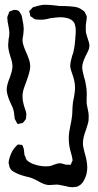

<svg xmlns="http://www.w3.org/2000/svg" viewBox="-20 -731 408 801"><path d="M349 -225Q347 -215 339 -190Q326 -157 326 -134Q326 -119 331.5 -100Q337 -81 339 -72Q344 -50 344 -34Q344 -11 337 7Q325 39 303 47Q300 49 292 49Q288 50 281 50Q269 50 252 45L231 41Q223 39 218 39Q210 39 201.5 40Q193 41 185 41Q166 41 138 24Q119 15 115 13Q107 9 87 5Q57 -3 44 -11Q27 -18 21 -31Q19 -35 19 -38Q19 -41 18 -43Q16 -49 16 -52Q16 -61 20 -73Q29 -104 48 -122Q54 -128 54 -128H56L67 -127Q71 -127 73 -126Q74 -125 75.5 -120Q77 -115 78 -114Q80 -108 80.5 -99.5Q81 -91 82 -85Q83 -83 87 -74Q87 -69 90 -66Q96 -56 118 -47Q145 -37 171 -37Q185 -37 192 -39Q198 -41 209.5 -45.5Q221 -50 231 -50Q235 -50 242.5 -47.5Q250 -45 255 -44H266Q267 -44 270.5 -43.5Q274 -43 275 -44Q276 -45 277 -47.5Q278 -50 278 -52L283 -62Q283 -64 280 -79Q279 -84 276.5 -92Q274 -100 273 -105Q267 -128 267 -152Q267 -167 268 -174Q268 -178 274 -209Q278 -227 279 -236Q282 -253 282 -271Q282 -281 284 -301Q286 -315 288 -322Q289 -327 291 -340.5Q293 -354 293 -364Q293 -388 285 -412Q283 -419 278.5 -431.5Q274 -444 273 -453Q273 -462 275 -474L281 -498Q282 -502 284 -506.5Q286 -511 287 -518Q293 -544 295 -583Q296 -590 296 -603Q296 -616 294 -622Q293 -624 292.5 -627.5Q292 -631 291 -633Q281 -654 247 -658Q242 -659 231 -659Q218 -659 190 -655Q187 -654 173 -651Q159 -648 146 -649Q131 -649 125 -651Q119 -654 114 -659L107 -663Q105 -666 105 -674Q102 -680 102 -685Q103 -687 106 -689Q109 -691 110 -693Q110 -693 118 -701L126 -703Q137 -707 154 -710Q160 -711 170 -711Q185 -711 203 -709Q221 -707 228 -706Q238 -706 255.5 -705.5Q273 -705 286 -703Q307 -702 324 -689L332 -683Q334 -680 335 -678Q336 -676 336 -675Q342 -664 342 -662V-659Q342 -653 339.5 -637.5Q337 -622 338 -613V-603Q338 -595 341 -585.5Q344 -576 345 -573Q353 -551 353 -541Q353 -528 345.5 -514Q338 -500 336 -495Q323 -467 323 -451Q323 -436 331 -408Q332 -404 334 -398Q336 -392 337 -384Q342 -361 342 -341Q342 -333 341.5 -319.5Q341 -306 342 -296Q343 -288 346.5 -273.5Q350 -259 350 -248Q350 -232 349 -225ZM57 -686Q59 -685 60.5 -682.5Q62 -680 63 -679Q68 -671 69 -669Q71 -665 73 -653Q79 -625 79 -610Q79 -603 77 -585Q74 -573 74 -560Q75 -546 86 -520Q96 -498 101 -483Q106 -468 106 -452Q106 -435 90 -391Q77 -359 75 -343Q74 -338 74 -328Q74 -311 78 -298Q80 -289 84.5 -276.5Q89 -264 90 -256L89 -243Q89 -237 88 -235Q87 -232 84.5 -229.5Q82 -227 81 -225L75 -218Q73 -217 70 -217Q67 -217 65 -216Q63 -216 59 -214.5Q55 -213 54 -214Q52 -215 51 -217.5Q50 -220 49 -221Q48 -224 45 -228.5Q42 -233 41 -238Q39 -264 35 -276Q32 -285 27 -295Q22 -305 20 -310Q8 -340 8 -356Q8 -368 11.5 -380.5Q15 -393 20 -405Q32 -437 32 -454Q32 -471 23 -496Q22 -499 18 -514Q14 -529 14 -543Q14 -550 16 -568Q19 -580 19 -594Q19 -604 15 -624Q11 -642 11 -650Q11 -651 10.5 -654.5Q10 -658 11 -661Q11 -663 12.5 -666Q14 -669 15 -671L18 -681Q23 -686 40 -690Q42 -690 48.5 -689Q55 -688 57 -686Z"/></svg>

Font: Rubik-Burned
Style: Regular
Weight: 400
Designer: NaN (generative design), Hubert & Fischer (Rubik source font outlines)
Foundry: NaN, Hubert & Fischer
Version: Version 1.000